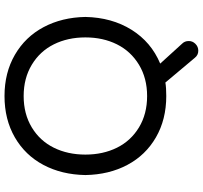

<svg xmlns="http://www.w3.org/2000/svg" viewBox="-44 -704 900 852"><g transform="rotate(-90 406.0 -278.0)"><path d="M549.8 -17.1 638.2 80.1Q649.9 91.8 649.9 108.9Q650.4 126 637.7 138.9Q625 151.9 606.9 151.9Q587.4 151.9 575.2 136.2L465.8 5.9Q442.9 9.8 405.8 9.8Q301.8 9.8 222.4 -36.1Q143.1 -82 100.1 -163.1Q57.1 -244.1 55.2 -349.1Q57.1 -454.1 100.1 -535.2Q143.1 -616.2 222.4 -662.1Q301.8 -708 405.8 -708Q509.3 -708 588.9 -661.9Q668.5 -615.7 711.7 -534.4Q754.9 -453.1 756.8 -349.1Q754.4 -231.9 700 -144.5Q645.5 -57.1 549.8 -17.1ZM405.8 -623Q326.2 -623 266.6 -586.9Q207 -550.8 176.5 -489Q146 -427.2 146 -349.1Q146 -271 176.5 -209.2Q207 -147.5 266.6 -111.3Q326.2 -75.2 405.8 -75.2Q484.9 -75.2 544.7 -111.3Q604.5 -147.5 635.3 -209.2Q666 -271 666 -349.1Q666 -427.2 635.3 -489Q604.5 -550.8 544.7 -586.9Q484.9 -623 405.8 -623Z"/></g></svg>

Font: Aka-Acid-Varela
Style: Regular
Weight: 400
Designer: Joe Prince, Avraham Cornfeld, Cyberella
Foundry: Joe Prince, Avraham Cornfeld, Cyberella
Version: Version 2.000; ttfautohint (v1.5.33-1714) -l 8 -r 50 -G 200 